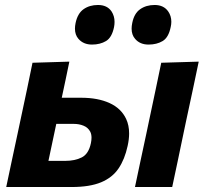

<svg xmlns="http://www.w3.org/2000/svg" viewBox="-20 -751 822 771"><path d="M5 0Q16 -52.5 26.8 -103Q37.5 -153.5 51 -216L61.5 -265.5Q77 -340 88.5 -392.5Q99.5 -445 110.5 -499L258.5 -503.5Q251 -466.5 243.5 -431.2Q236 -396 228 -358.5H306Q373 -358.5 419.8 -337.2Q466.5 -316 486.5 -273.5Q498.5 -248 498.5 -215Q498.5 -192 492.5 -165Q481 -111.5 456.2 -74.8Q431.5 -38 386 -19Q340.5 0 267.5 0ZM174.5 -105H242Q281 -105 308.5 -119Q336 -133 345 -176Q347.5 -188 347.5 -198Q347.5 -212 342.5 -222Q333.5 -239 315.5 -246.2Q297.5 -253.5 277 -253.5H206Q197.5 -215.5 190.5 -180.5Q183 -145 174.5 -105ZM522 0Q533.5 -53.5 544 -104Q554.5 -154 568 -216L578.5 -266Q594 -341 605.5 -393.5Q616.5 -445.5 627.5 -499L778 -503.5Q766.5 -448.5 755.2 -395.2Q744 -342 727.5 -266L717 -216Q704 -154 693.5 -103.5Q682.5 -53 671.5 0ZM576.5 -572Q542 -572 522.5 -595Q508.5 -611 508.5 -636Q508.5 -646.5 511 -658.5Q518.5 -697 542.8 -714Q567 -731 601 -731Q637.5 -731 655.5 -705Q668 -687 668 -663.5Q668 -653.5 665.5 -642.5Q657 -600.5 633.2 -586.2Q609.5 -572 576.5 -572ZM349.5 -572Q315 -572 295 -595Q281 -611 281 -636Q281 -646.5 283.5 -658.5Q291.5 -697 315.5 -714Q339.5 -731 373.5 -731Q410.5 -731 428 -705Q440 -686.5 440 -663Q440 -653 438 -642.5Q429.5 -600.5 405.8 -586.2Q382 -572 349.5 -572Z"/></svg>

Font: Heraclito
Style: Bold Italic
Weight: 700
Italic angle: -12°
Designer: Kostas Bartsokas (font) & Cristiano Sobral (main changes)
Foundry: Kostas Bartsokas (font) & Cristiano Sobral (main changes)
Version: Version 1.00;July 8, 2020;FontCreator 13.0.0.2655 64-bit